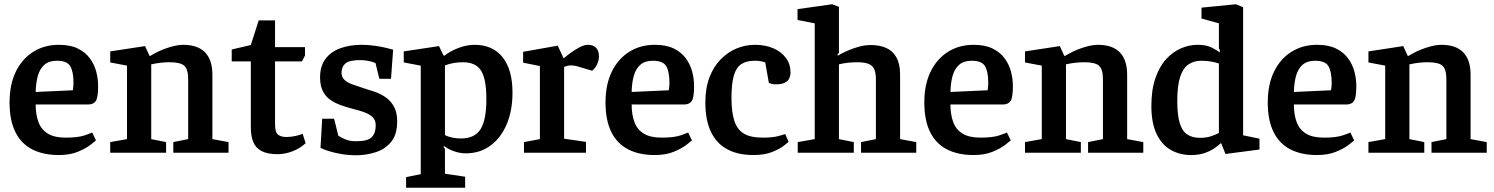

<svg xmlns="http://www.w3.org/2000/svg" viewBox="-20 -719 7033 904"><path d="M257 11Q184 11 132 -15.5Q80 -42 52.5 -97Q25 -152 25 -237Q25 -321 54.5 -381.5Q84 -442 136.5 -475Q189 -508 257 -508Q311 -508 346.5 -490.5Q382 -473 403 -444.5Q424 -416 433 -382Q442 -348 442 -313Q442 -260 431 -243.5Q420 -227 395 -227H148Q148 -180 161 -144.5Q174 -109 205 -90Q236 -71 289 -71Q348 -71 379.5 -82Q411 -93 414 -95L432 -58Q428 -54 406 -37Q384 -20 346.5 -4.5Q309 11 257 11ZM148 -286 323 -294Q326 -312 326 -329Q326 -381 311 -407Q296 -433 248 -433Q211 -433 189.5 -414.5Q168 -396 158.5 -363Q149 -330 148 -286Z M499 0V-50L578 -64V-410L499 -425V-477L663 -502L684 -456H688Q727 -480 769.5 -494Q812 -508 842 -508Q911 -508 945.5 -472.5Q980 -437 980 -367V-64L1056 -50V0H796V-50L866 -64V-347Q866 -392 848 -409Q830 -426 778 -426Q758 -426 736 -423.5Q714 -421 692 -416V-64L762 -50V0Z M1287 7Q1239 7 1211 -8Q1183 -23 1172 -51.5Q1161 -80 1161 -119V-430H1071V-486L1161 -507L1198 -623H1275V-497H1416V-458L1402 -430H1275V-133Q1275 -96 1289 -85Q1303 -74 1328 -74Q1351 -74 1372.5 -79Q1394 -84 1405 -89L1419 -45Q1394 -21 1358 -7Q1322 7 1287 7Z M1657 12Q1620 12 1585.5 6Q1551 0 1525 -8.5Q1499 -17 1489 -23L1497 -160H1553L1573 -80Q1583 -73 1604.5 -63.5Q1626 -54 1657 -54Q1712 -54 1730.5 -73.5Q1749 -93 1749 -128Q1749 -154 1734 -168Q1719 -182 1695 -190.5Q1671 -199 1643 -206Q1616 -213 1588.5 -222.5Q1561 -232 1538 -247Q1515 -262 1501 -288Q1487 -314 1487 -355Q1487 -407 1512 -441Q1537 -475 1581.5 -491.5Q1626 -508 1683 -508Q1715 -508 1745.5 -503.5Q1776 -499 1799 -493.5Q1822 -488 1831 -485L1821 -348H1766L1748 -422Q1738 -427 1718 -431.5Q1698 -436 1676 -436Q1624 -436 1606 -420Q1588 -404 1588 -376Q1588 -356 1602 -343Q1616 -330 1638.5 -322Q1661 -314 1688 -305Q1715 -297 1744 -287Q1773 -277 1797 -260Q1821 -243 1835.5 -216Q1850 -189 1850 -147Q1850 -86 1822 -51.5Q1794 -17 1749.5 -2.5Q1705 12 1657 12Z M1892 165V115L1961 101V-410L1881 -425V-477L2047 -502L2068 -458L2073 -457Q2099 -478 2138 -493Q2177 -508 2214 -508Q2300 -508 2346.5 -449.5Q2393 -391 2393 -283Q2393 -198 2365.5 -133.5Q2338 -69 2288.5 -33Q2239 3 2173 3Q2146 3 2118.5 -6.5Q2091 -16 2070 -32L2069 -27L2075 -17V99L2170 113V165ZM2150 -67Q2215 -67 2242.5 -110.5Q2270 -154 2270 -252Q2270 -347 2245 -386.5Q2220 -426 2160 -426Q2138 -426 2117 -422.5Q2096 -419 2075 -411V-83Q2090 -75 2110 -71Q2130 -67 2150 -67Z M2447 0V-50L2522 -64V-408L2443 -424V-475L2606 -504L2634 -444Q2645 -454 2664.5 -468.5Q2684 -483 2707 -495.5Q2730 -508 2749 -508Q2772 -508 2786 -494.5Q2800 -481 2800 -453Q2800 -435 2791.5 -416.5Q2783 -398 2768 -386L2707 -404Q2695 -408 2686 -409.5Q2677 -411 2669 -411Q2659 -411 2651 -409Q2643 -407 2636 -404V-66L2739 -51V0Z M3063 11Q2990 11 2938 -15.5Q2886 -42 2858.5 -97Q2831 -152 2831 -237Q2831 -321 2860.5 -381.5Q2890 -442 2942.5 -475Q2995 -508 3063 -508Q3117 -508 3152.5 -490.5Q3188 -473 3209 -444.5Q3230 -416 3239 -382Q3248 -348 3248 -313Q3248 -260 3237 -243.5Q3226 -227 3201 -227H2954Q2954 -180 2967 -144.5Q2980 -109 3011 -90Q3042 -71 3095 -71Q3154 -71 3185.5 -82Q3217 -93 3220 -95L3238 -58Q3234 -54 3212 -37Q3190 -20 3152.5 -4.5Q3115 11 3063 11ZM2954 -286 3129 -294Q3132 -312 3132 -329Q3132 -381 3117 -407Q3102 -433 3054 -433Q3017 -433 2995.5 -414.5Q2974 -396 2964.5 -363Q2955 -330 2954 -286Z M3527 11Q3454 11 3403.5 -16.5Q3353 -44 3327 -99Q3301 -154 3301 -236Q3301 -304 3320.5 -355Q3340 -406 3373.5 -440Q3407 -474 3448.5 -491Q3490 -508 3534 -508Q3584 -508 3621.5 -491.5Q3659 -475 3680.5 -446Q3702 -417 3702 -378Q3702 -363 3696 -350Q3690 -337 3675 -329.5Q3660 -322 3632 -322Q3622 -322 3612.5 -324.5Q3603 -327 3600 -329L3583 -425Q3579 -427 3566.5 -430Q3554 -433 3534 -433Q3494 -433 3470 -417Q3446 -401 3435 -362.5Q3424 -324 3424 -258Q3424 -193 3437 -151.5Q3450 -110 3481.5 -90.5Q3513 -71 3570 -71Q3617 -71 3643.5 -78Q3670 -85 3677 -88L3693 -51Q3690 -48 3670 -32.5Q3650 -17 3614.5 -3Q3579 11 3527 11Z M3736 0V-50L3816 -64V-609L3735 -625V-676L3898 -699L3930 -687V-470L3923 -462L3925 -457Q3941 -467 3966.5 -478.5Q3992 -490 4021.5 -498.5Q4051 -507 4080 -507Q4121 -507 4152 -493.5Q4183 -480 4200.5 -449Q4218 -418 4218 -367V-64L4294 -50V0H4034V-50L4104 -64V-346Q4104 -375 4096.5 -392.5Q4089 -410 4070 -418Q4051 -426 4015 -426Q3996 -426 3972 -423.5Q3948 -421 3930 -416V-64L4000 -50V0Z M4564 11Q4491 11 4439 -15.5Q4387 -42 4359.5 -97Q4332 -152 4332 -237Q4332 -321 4361.5 -381.5Q4391 -442 4443.5 -475Q4496 -508 4564 -508Q4618 -508 4653.5 -490.5Q4689 -473 4710 -444.5Q4731 -416 4740 -382Q4749 -348 4749 -313Q4749 -260 4738 -243.5Q4727 -227 4702 -227H4455Q4455 -180 4468 -144.5Q4481 -109 4512 -90Q4543 -71 4596 -71Q4655 -71 4686.5 -82Q4718 -93 4721 -95L4739 -58Q4735 -54 4713 -37Q4691 -20 4653.5 -4.5Q4616 11 4564 11ZM4455 -286 4630 -294Q4633 -312 4633 -329Q4633 -381 4618 -407Q4603 -433 4555 -433Q4518 -433 4496.5 -414.5Q4475 -396 4465.5 -363Q4456 -330 4455 -286Z M4806 0V-50L4885 -64V-410L4806 -425V-477L4970 -502L4991 -456H4995Q5034 -480 5076.5 -494Q5119 -508 5149 -508Q5218 -508 5252.5 -472.5Q5287 -437 5287 -367V-64L5363 -50V0H5103V-50L5173 -64V-347Q5173 -392 5155 -409Q5137 -426 5085 -426Q5065 -426 5043 -423.5Q5021 -421 4999 -416V-64L5069 -50V0Z M5588 11Q5535 11 5492.5 -13Q5450 -37 5425.5 -88.5Q5401 -140 5401 -220Q5401 -296 5420 -351Q5439 -406 5470.5 -440.5Q5502 -475 5540.5 -491.5Q5579 -508 5619 -508Q5659 -508 5684.5 -495.5Q5710 -483 5722 -472L5724 -481L5719 -492V-609L5637 -632V-683L5799 -699L5833 -685V-82L5910 -66V-15L5750 6L5730 -44H5727Q5717 -34 5698 -21Q5679 -8 5652 1.5Q5625 11 5588 11ZM5631 -70Q5659 -70 5682 -77.5Q5705 -85 5719 -93V-420Q5705 -425 5683.5 -429Q5662 -433 5636 -433Q5601 -433 5575.5 -415.5Q5550 -398 5536.5 -357Q5523 -316 5523 -243Q5523 -180 5534 -141.5Q5545 -103 5569 -86.5Q5593 -70 5631 -70Z M6181 11Q6108 11 6056 -15.5Q6004 -42 5976.5 -97Q5949 -152 5949 -237Q5949 -321 5978.5 -381.5Q6008 -442 6060.5 -475Q6113 -508 6181 -508Q6235 -508 6270.5 -490.5Q6306 -473 6327 -444.5Q6348 -416 6357 -382Q6366 -348 6366 -313Q6366 -260 6355 -243.5Q6344 -227 6319 -227H6072Q6072 -180 6085 -144.5Q6098 -109 6129 -90Q6160 -71 6213 -71Q6272 -71 6303.5 -82Q6335 -93 6338 -95L6356 -58Q6352 -54 6330 -37Q6308 -20 6270.5 -4.5Q6233 11 6181 11ZM6072 -286 6247 -294Q6250 -312 6250 -329Q6250 -381 6235 -407Q6220 -433 6172 -433Q6135 -433 6113.5 -414.5Q6092 -396 6082.5 -363Q6073 -330 6072 -286Z M6423 0V-50L6502 -64V-410L6423 -425V-477L6587 -502L6608 -456H6612Q6651 -480 6693.5 -494Q6736 -508 6766 -508Q6835 -508 6869.5 -472.5Q6904 -437 6904 -367V-64L6980 -50V0H6720V-50L6790 -64V-347Q6790 -392 6772 -409Q6754 -426 6702 -426Q6682 -426 6660 -423.5Q6638 -421 6616 -416V-64L6686 -50V0Z"/></svg>

Font: Faustina Light SemiBold
Style: Regular
Weight: 600
Version: Version 1.200